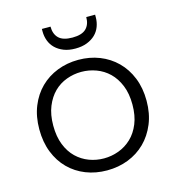

<svg xmlns="http://www.w3.org/2000/svg" viewBox="-111 -842 865 944"><g transform="rotate(-15 321.0 -369.5)"><path d="M594 -273Q594 -208 572.5 -156Q551 -104 514 -67.5Q477 -31 427 -11.5Q377 8 319 8Q261 8 211.5 -11.5Q162 -31 125.5 -67.5Q89 -104 68.5 -156Q48 -208 48 -273Q48 -338 69 -390Q90 -442 127 -478.5Q164 -515 214 -534.5Q264 -554 321 -554Q379 -554 428.5 -534.5Q478 -515 515 -478.5Q552 -442 573 -390Q594 -338 594 -273ZM119 -273Q119 -217 135.5 -175.5Q152 -134 180 -107Q208 -80 244 -66.5Q280 -53 319 -53Q358 -53 394.5 -66.5Q431 -80 459.5 -107Q488 -134 505 -175.5Q522 -217 522 -273Q522 -329 505 -370.5Q488 -412 460 -439Q432 -466 395.5 -479.5Q359 -493 320 -493Q281 -493 244.5 -479.5Q208 -466 180.5 -439Q153 -412 136 -370.5Q119 -329 119 -273ZM459 -734Q459 -709 450.5 -686.5Q442 -664 425 -647.5Q408 -631 382.5 -621Q357 -611 323 -611Q289 -611 264 -621Q239 -631 222 -647.5Q205 -664 196.5 -686.5Q188 -709 188 -734V-747H232Q232 -709 253.5 -688Q275 -667 323 -667Q371 -667 392.5 -688Q414 -709 414 -747H459Z"/></g></svg>

Font: SVN-Poppins Light
Style: Regular
Weight: 300
Designer: Ninad Kale (Devanagari), Jonny Pinhorn (Latin)
Foundry: Indian Type Foundry
Version: Version 3.002 2017; ttfautohint (v1.8.3)